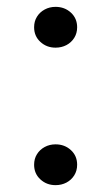

<svg xmlns="http://www.w3.org/2000/svg" viewBox="-20 -525 324 560"><path d="M142 -386Q116 -386 97.8 -402.8Q79.5 -419.5 79.5 -445.5Q79.5 -463 87.8 -476.2Q96 -489.5 110.2 -497.2Q124.5 -505 142 -505Q168.5 -505 186.8 -488.2Q205 -471.5 205 -445.5Q205 -428 196.5 -414.5Q188 -401 173.8 -393.5Q159.5 -386 142 -386ZM142 15Q116 15 97.8 -1.8Q79.5 -18.5 79.5 -44.5Q79.5 -62 87.8 -75.2Q96 -88.5 110.2 -96.2Q124.5 -104 142 -104Q168.5 -104 186.8 -87.2Q205 -70.5 205 -44.5Q205 -27 196.5 -13.5Q188 0 173.8 7.5Q159.5 15 142 15Z"/></svg>

Font: Geologica Roman ExtraLight
Style: Regular
Weight: 250
Designer: Sindre Bremnes, Frode Helland
Foundry: Monokrom Skriftforlag AS
Version: Version 1.010;gftools[0.9.28]